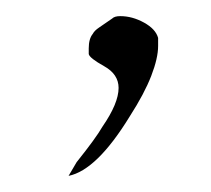

<svg xmlns="http://www.w3.org/2000/svg" viewBox="-20 -56 261 238"><path d="M65 162 75 145Q87 130 95 119Q103 108 107 101Q127 72 127 53Q127 36 109 26Q91 16 90 11V4Q90 -8 95 -14Q97 -18 103 -22Q109 -26 119 -33Q122 -36 129 -36Q144 -36 158.5 -28Q173 -20 176 -9V1Q176 16 167.5 38Q159 60 141 88Q100 155 65 162Z"/></svg>

Font: Ephesis
Style: Regular
Weight: 400
Designer: Robert E. Leuschke
Foundry: Robert E. Leuschke
Version: Version 1.010; ttfautohint (v1.8.3)